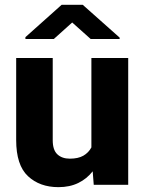

<svg xmlns="http://www.w3.org/2000/svg" viewBox="-20 -770 602 800"><path d="M370.6 0 366.2 -56.2Q341.8 -24.9 306.2 -7.6Q270.5 9.8 223.6 9.8Q145.5 9.8 96.4 -36.1Q47.4 -82 47.4 -186.5V-528.3H199.7V-185.5Q199.7 -145 219 -127Q238.3 -108.9 271 -108.9Q305.7 -108.9 327.4 -121.3Q349.1 -133.8 360.8 -155.8V-528.3H514.2V0ZM324.7 -750 478.5 -613.3V-607.4H357.9L280.8 -676.3L204.1 -607.4H85.9V-615.2L236.8 -750Z"/></svg>

Font: Vazirmatn FD ExtraBold
Style: Regular
Weight: 800
Designer: Saber Rastikerdar
Foundry: Saber Rastikerdar
Version: Version 33.003